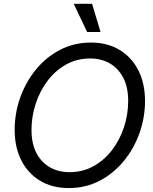

<svg xmlns="http://www.w3.org/2000/svg" viewBox="-20 -959 790 991"><path d="M335 11.7Q249.5 11.7 186.8 -26.1Q124 -64 89.8 -131.8Q55.7 -199.7 55.7 -288.6Q55.7 -374.5 84.2 -455.1Q112.8 -535.6 165.3 -599.9Q217.8 -664.1 290 -701.7Q362.3 -739.3 449.2 -739.3Q534.7 -739.3 597.4 -701.2Q660.2 -663.1 694.3 -595.5Q728.5 -527.8 728.5 -438Q728.5 -351.6 699.7 -271.2Q670.9 -190.9 618.2 -127Q565.4 -63 493.4 -25.6Q421.4 11.7 335 11.7ZM338.4 -70.3Q406.7 -70.3 462.6 -101.3Q518.6 -132.3 558.6 -184.8Q598.6 -237.3 620.1 -303Q641.6 -368.7 641.6 -438Q641.6 -509.3 616 -558.1Q590.3 -606.9 546.1 -632.1Q502 -657.2 445.8 -657.2Q377 -657.2 321 -626Q265.1 -594.7 225.3 -541.7Q185.5 -488.8 164.1 -423.1Q142.6 -357.4 142.6 -288.6Q142.6 -217.8 168 -169.2Q193.4 -120.6 237.8 -95.5Q282.2 -70.3 338.4 -70.3ZM429.7 -793.9 360.4 -939.5H455.1L499 -793.9Z"/></svg>

Font: Inter Display
Style: Italic
Weight: 400
Italic angle: -9.39999°
Designer: Rasmus Andersson
Foundry: rsms
Version: Version 4.000;git-a52131595